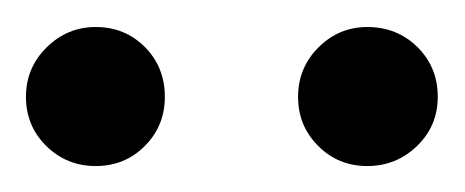

<svg xmlns="http://www.w3.org/2000/svg" viewBox="-22 -683 351 145"><path d="M50.3 -662.6Q72.3 -662.6 87.4 -647.5Q102.5 -632.3 102.5 -609.9Q102.5 -587.9 87.4 -572.8Q72.3 -557.6 50.3 -557.6Q28.3 -557.6 12.9 -572.8Q-2.4 -587.9 -2.4 -609.9Q-2.4 -631.8 13.2 -647.2Q28.8 -662.6 50.3 -662.6ZM255.4 -662.6Q277.8 -662.6 293.2 -647.5Q308.6 -632.3 308.6 -609.9Q308.6 -587.9 293 -572.8Q277.3 -557.6 255.4 -557.6Q233.4 -557.6 218.3 -572.8Q203.1 -587.9 203.1 -609.9Q203.1 -631.8 218.5 -647.2Q233.9 -662.6 255.4 -662.6Z"/></svg>

Font: Elstob 10pt
Style: Regular
Weight: 400
Designer: Peter S. Baker
Version: Version 1.015